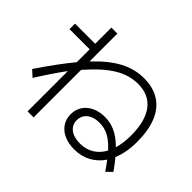

<svg xmlns="http://www.w3.org/2000/svg" viewBox="-170 -993 1277 1277"><g transform="rotate(45 469.0 -354.0)"><path d="M434.6 -149.4Q434.6 -192.9 456.5 -226.6Q478.5 -260.3 518.3 -279.1Q558.1 -297.9 609.4 -297.9Q661.6 -297.9 708 -276.4Q754.4 -254.9 802.7 -206.5Q819.3 -263.2 819.3 -333Q819.3 -468.3 765.6 -538.8Q711.9 -609.4 608.4 -609.4Q526.9 -609.4 448 -562Q369.1 -514.6 275.4 -406.7V40H218.8V-339.4Q152.8 -249 85 -140.6L41 -180.7Q140.6 -328.6 218.8 -422.4V-543.9H29.3V-595.7H218.8V-748H275.4V-486.3Q364.3 -580.1 444.6 -622.1Q524.9 -664.1 611.3 -664.1Q697.3 -664.1 757.1 -626Q816.9 -587.9 847.4 -513.7Q877.9 -439.5 877.9 -333Q877.9 -232.4 846.7 -158.2Q874.5 -125.5 907.2 -79.1L868.2 -41Q840.3 -81.5 820.3 -107.4Q785.6 -55.7 733.6 -27.8Q681.6 0 616.2 0Q562 0 520.8 -18.6Q479.5 -37.1 457 -71Q434.6 -105 434.6 -149.4ZM616.2 -54.7Q671.4 -54.7 713.4 -80.3Q755.4 -106 781.7 -154.3Q737.3 -203.1 697.5 -224.1Q657.7 -245.1 611.3 -245.1Q575.2 -245.1 547.9 -233.4Q520.5 -221.7 505.9 -200.2Q491.2 -178.7 491.2 -150.4Q491.2 -106 524.7 -80.3Q558.1 -54.7 616.2 -54.7Z"/></g></svg>

Font: Pretendard Light
Style: Regular
Weight: 300
Designer: Base glyphs from Inter by Rasmus Andersson; Hangeul glyphs from Noto Sans CJK(Source Han Sans) by Jang Soo-young and Kan
Foundry: Kil Hyung-jin
Version: Version 1.309